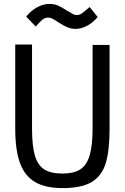

<svg xmlns="http://www.w3.org/2000/svg" viewBox="-20 -955 640 983"><path d="M58 -296V-727H144V-298.5Q144 -208 158.8 -158.2Q173.5 -108.5 207 -87.5Q240.5 -66.5 300 -66.5Q357.5 -66.5 390.5 -87.5Q423.5 -108.5 438.8 -158.8Q454 -209 454 -298.5V-725H541V-296Q541 -182.5 520.8 -117.8Q500.5 -53 448.5 -22.5Q396.5 8 300 8Q212.5 8 159.8 -22.8Q107 -53.5 82.5 -120Q58 -186.5 58 -296ZM283 -838Q260.5 -853 249.2 -859Q238 -865 227 -865Q211 -865 197.5 -854.5Q184 -844 163 -819L114 -870Q138.5 -900.5 170.2 -917.8Q202 -935 233 -935Q256.5 -935 276.2 -926.8Q296 -918.5 317 -904L341 -890.5Q352 -883.5 358.5 -880.8Q365 -878 374 -878Q385 -878 393.8 -883Q402.5 -888 417.5 -901Q428 -910.5 439 -919L480 -868Q457 -839.5 426.5 -823.2Q396 -807 367 -807Q347 -807 328 -814.2Q309 -821.5 283 -838Z"/></svg>

Font: JuliaMono
Style: Regular
Weight: 400
Monospace: yes
Designer: cormullion
Foundry: corm
Version: Version 0.055; ttfautohint (v1.8.4)